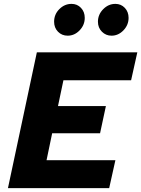

<svg xmlns="http://www.w3.org/2000/svg" viewBox="-20 -970 728 990"><path d="M21 0 170 -700H688L656 -556H307L279 -423H526L496 -283H249L220 -144H575L543 0ZM329 -786Q299 -786 279 -806.5Q259 -827 259 -858Q259 -896 286 -923Q313 -950 349 -950Q378 -950 397.5 -929.5Q417 -909 417 -878Q417 -841 390.5 -813.5Q364 -786 329 -786ZM555 -786Q526 -786 505.5 -806.5Q485 -827 485 -858Q485 -895 512 -922.5Q539 -950 575 -950Q604 -950 623.5 -929.5Q643 -909 643 -878Q643 -841 616.5 -813.5Q590 -786 555 -786Z"/></svg>

Font: Red Hat Text
Style: Bold Italic
Weight: 700
Italic angle: -12°
Designer: Pentagram, MCKL
Foundry: Pentagram, MCKL
Version: Version 1.023; ttfautohint (v1.8.3)